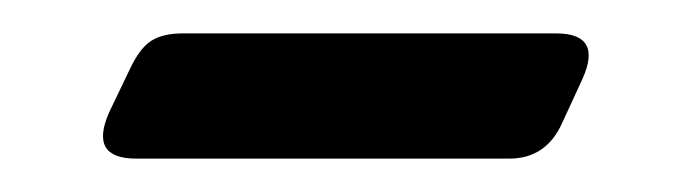

<svg xmlns="http://www.w3.org/2000/svg" viewBox="-20 -308 404 115"><path d="M313 -288Q341 -288 329 -261L317 -235Q307.5 -213 285 -213H61.5Q33 -213 45.5 -241L57.5 -266Q63.5 -279 70.5 -283.5Q77.5 -288 89.5 -288Z"/></svg>

Font: Fraunces 72pt S100
Style: Italic
Weight: 400
Italic angle: -16°
Version: Version 1.000; ttfautohint (v1.8.3)